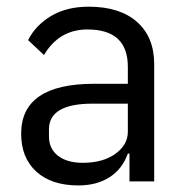

<svg xmlns="http://www.w3.org/2000/svg" viewBox="-20 -548 566 580"><path d="M248 -527.8Q341.8 -527.8 393.8 -481.9Q445.8 -436 445.8 -354V0H371.1V-84H366.2Q349.1 -36.6 310.3 -12.2Q271.5 12.2 216.8 12.2Q135.7 12.2 89.8 -29.5Q43.9 -71.3 43.9 -144Q43.9 -294.9 264.2 -294.9H366.2V-346.2Q366.2 -459 244.1 -459Q158.7 -459 112.8 -381.8L64.9 -426.8Q87.4 -471.7 134.5 -499.8Q181.6 -527.8 248 -527.8ZM366.2 -149.9V-234.9H259.8Q127.9 -234.9 127.9 -157.2V-136.2Q127.9 -98.6 155.3 -77.4Q182.6 -56.2 230 -56.2Q290.5 -56.2 328.1 -83Q366.2 -110.4 366.2 -149.9Z"/></svg>

Font: Plexus Sans
Style: Regular
Weight: 400
Version: Version 2.001;PS 002.001;hotconv 1.0.70;makeotf.lib2.5.58329